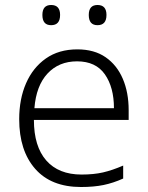

<svg xmlns="http://www.w3.org/2000/svg" viewBox="-20 -740 592 770"><path d="M290 -542Q358 -542 403.5 -510.5Q449 -479 472.5 -424Q496 -369 496 -298V-259H116Q116 -153 165.5 -96.5Q215 -40 307 -40Q356 -40 393 -48.5Q430 -57 474 -76V-24Q434 -6 395 2Q356 10 305 10Q185 10 121 -63Q57 -136 57 -262Q57 -343 84.5 -406Q112 -469 164 -505.5Q216 -542 290 -542ZM289 -494Q216 -494 170.5 -445Q125 -396 118 -306H437Q437 -390 400.5 -442Q364 -494 289 -494ZM150 -680Q150 -720 185 -720Q221 -720 221 -680Q221 -639 185 -639Q150 -639 150 -680ZM336 -680Q336 -720 371 -720Q407 -720 407 -680Q407 -639 371 -639Q336 -639 336 -680Z"/></svg>

Font: Noto Sans Myanmar Light
Style: Regular
Weight: 300
Designer: Monotype Design Team
Foundry: Monotype Imaging Inc.
Version: Version 2.107; ttfautohint (v1.8.4.7-5d5b)